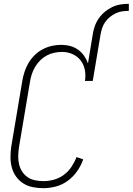

<svg xmlns="http://www.w3.org/2000/svg" viewBox="-20 -978 695 1006"><path d="M207 8Q179 8 151.5 2.5Q124 -3 102 -17Q80 -31 64.5 -52.5Q49 -74 42 -100Q35 -126 35 -154Q35 -182 39 -210L97 -555Q101 -579 109 -603Q117 -627 130 -649Q143 -671 162 -689.5Q181 -708 204 -720Q227 -732 251.5 -737.5Q276 -743 300 -743Q325 -743 347.5 -737Q370 -731 388.5 -718Q407 -705 420 -686.5Q433 -668 441 -646L466 -798Q469 -819 476.5 -840.5Q484 -862 497.5 -881.5Q511 -901 529 -916Q547 -931 568 -941Q589 -951 611 -954.5Q633 -958 654 -958H655V-921H654Q637 -921 620 -918.5Q603 -916 587 -908.5Q571 -901 556.5 -889.5Q542 -878 531.5 -863Q521 -848 515.5 -831.5Q510 -815 507 -798L466 -554H425Q430 -584 424.5 -612Q419 -640 402.5 -661.5Q386 -683 360 -694.5Q334 -706 305 -706Q285 -706 264 -701.5Q243 -697 224.5 -687Q206 -677 190.5 -661.5Q175 -646 164 -627.5Q153 -609 146.5 -589Q140 -569 137 -549L79 -204Q76 -182 75.5 -160Q75 -138 80 -117Q85 -96 96.5 -78.5Q108 -61 125 -49.5Q142 -38 163.5 -33.5Q185 -29 208 -29Q235 -29 262.5 -36.5Q290 -44 314 -61.5Q338 -79 354.5 -104Q371 -129 381 -155L416 -143Q405 -111 384.5 -81.5Q364 -52 335.5 -31Q307 -10 273.5 -1Q240 8 207 8Z"/></svg>

Font: Iosevka SS18 Extralight
Style: Italic
Weight: 200
Italic angle: -9°
Monospace: yes
Designer: Belleve Invis
Foundry: Belleve Invis
Version: Version 25.1.1; ttfautohint (v1.8.4)